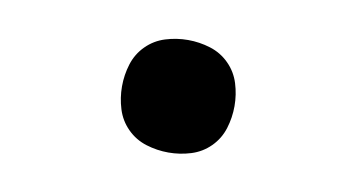

<svg xmlns="http://www.w3.org/2000/svg" viewBox="-37 -282 675 363"><g transform="rotate(10 300.0 -100.0)"><path d="M300 8Q278 8 257 1.5Q236 -5 220.5 -20.5Q205 -36 198.5 -57Q192 -78 192 -100Q192 -122 198.5 -143Q205 -164 220.5 -179.5Q236 -195 257 -201.5Q278 -208 300 -208Q322 -208 343 -201.5Q364 -195 379.5 -179.5Q395 -164 401.5 -143Q408 -122 408 -100Q408 -78 401.5 -57Q395 -36 379.5 -20.5Q364 -5 343 1.5Q322 8 300 8Z"/></g></svg>

Font: Iosevka Curly Heavy Extended
Style: Regular
Weight: 900
Width: 7
Monospace: yes
Designer: Belleve Invis
Foundry: Belleve Invis
Version: Version 11.1.0; ttfautohint (v1.8.3)